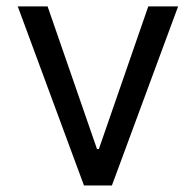

<svg xmlns="http://www.w3.org/2000/svg" viewBox="-20 -565 597 585"><path d="M321 0H235.8L34.1 -545.5H125L275.6 -110.8H281.2L431.8 -545.5H522.7Z"/></svg>

Font: Linik Sans
Style: Regular
Weight: 400
Designer: Rasmus Andersson (font), Marc Monis (original base), Kil Hyung-jin (Pretendard portions), Cristiano Sobral (main changes
Foundry: rsms
Version: Version 3.018;May 31, 2022;FontCreator 14.0.0.2814 64-bit; t